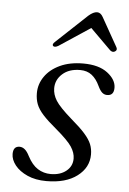

<svg xmlns="http://www.w3.org/2000/svg" viewBox="-50 -706 504 753"><g transform="rotate(5 201.5 -329.5)"><path d="M175.5 -20Q213 -20 236.5 -39Q260 -58 260 -88Q260 -110.5 244.8 -134Q229.5 -157.5 181.5 -198Q147 -226.5 128 -247.5Q109 -268.5 101.5 -288Q94 -307.5 94 -331.5Q94 -367 114.8 -397Q135.5 -427 174 -445Q212.5 -463 265.5 -463Q327 -463 361.2 -436.8Q395.5 -410.5 395.5 -378.5Q395.5 -348 369 -348Q358 -348 349.5 -355.2Q341 -362.5 332.5 -380.5Q320 -407.5 301.5 -422Q283 -436.5 255.5 -436.5Q212 -436.5 186 -413.2Q160 -390 160 -356.5Q160 -332 174.8 -308.2Q189.5 -284.5 237 -243Q273 -212.5 292.2 -190.8Q311.5 -169 319 -150.5Q326.5 -132 326.5 -110Q326.5 -58.5 282 -24.8Q237.5 9 161 9Q118 9 86.2 -5.2Q54.5 -19.5 37.2 -41.2Q20 -63 20 -85.5Q20 -116 45 -116Q56 -116 65.5 -108.2Q75 -100.5 84 -82.5Q101.5 -49 124.5 -34.5Q147.5 -20 175.5 -20ZM162 -523.5Q148 -515.5 141.5 -521Q135.5 -527.5 147.5 -538L268.5 -651.5Q287.5 -668 302 -668Q316 -668 325 -651.5L389 -538Q395 -527 385 -521Q376 -515.5 366 -523.5L284.5 -604.5Z"/></g></svg>

Font: Fraunces 9pt S000 Light
Style: Italic
Weight: 300
Italic angle: -16°
Version: Version 1.000; ttfautohint (v1.8.3)